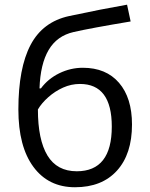

<svg xmlns="http://www.w3.org/2000/svg" viewBox="-20 -786 636 816"><path d="M58.1 -320.8Q58.1 -496.6 109.9 -595Q161.6 -693.4 273.9 -717.8Q413.6 -747.6 520 -766.1L535.2 -694.8Q365.7 -666.5 293 -649.9Q222.2 -633.8 186.8 -573.7Q151.4 -513.7 147.9 -410.2H153.8Q184.1 -451.2 231.9 -474.6Q279.8 -498 332 -498Q430.7 -498 485.8 -434.1Q541 -370.1 541 -256.8Q541 -131.3 477.1 -60.8Q413.1 9.8 298.8 9.8Q186 9.8 122.1 -76.7Q58.1 -163.1 58.1 -320.8ZM306.2 -58.1Q455.1 -58.1 455.1 -248Q455.1 -429.2 319.8 -429.2Q282.7 -429.2 248.3 -413.8Q213.9 -398.4 185.3 -373Q156.7 -347.7 141.1 -320.8Q141.1 -192.4 181.6 -125.2Q222.2 -58.1 306.2 -58.1Z"/></svg>

Font: WebKoruri
Style: Regular
Weight: 400
Foundry: lindwurm / mohemohe
Version: Version 1.00